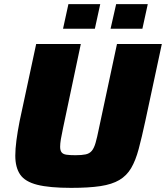

<svg xmlns="http://www.w3.org/2000/svg" viewBox="-20 -901 803 929"><path d="M324 8Q219 8 160 -7Q101 -22 77.5 -56.5Q54 -91 54 -148Q54 -180 59.5 -222Q65 -264 75 -315L155 -688H371L285 -281Q278 -249 274.5 -227.5Q271 -206 271 -191Q271 -173 278 -164Q285 -155 301 -152.5Q317 -150 345 -150Q376 -150 394.5 -154Q413 -158 424 -171Q435 -184 442.5 -210Q450 -236 459 -281L546 -688H763L683 -315Q666 -236 651 -180Q636 -124 614.5 -87.5Q593 -51 557.5 -30Q522 -9 466 -0.5Q410 8 324 8ZM515 -762 542 -881H695L669 -762ZM285 -762 311 -881H465L439 -762Z"/></svg>

Font: Saira SemiExpanded ExtraBold
Style: Italic
Weight: 800
Width: 6
Italic angle: -12°
Designer: Hector Gatti with collaboration of the Omnibus-Type team
Foundry: Omnibus-Type
Version: Version 1.101